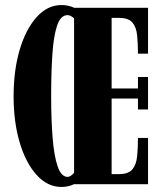

<svg xmlns="http://www.w3.org/2000/svg" viewBox="-20 -731 646 762"><path d="M224 11Q168.5 11 125.5 -36.5Q82.5 -84 58.2 -165.2Q34 -246.5 34 -349Q34 -452 58.2 -533.8Q82.5 -615.5 125.5 -663.2Q168.5 -711 224 -711Q251 -711 275 -700H567.5V-518H527.5Q527.5 -558.5 524.2 -590.8Q521 -623 505.5 -641.5Q490 -660 452.5 -660H423V-380H527.5V-425.5H567.5V-296.5H527.5V-340H423V-40H452.5Q490 -40 505.5 -59Q521 -78 524.2 -110.5Q527.5 -143 527.5 -183.5H567.5V0H274Q251 11 224 11ZM183 -349Q183 -257 188.8 -184.5Q194.5 -112 208.8 -70.5Q223 -29 248.5 -29Q259.5 -29 274 -45V-658Q267 -665 260 -668Q253 -671 248.5 -671Q220.5 -671 206.5 -629Q192.5 -587 187.8 -514.2Q183 -441.5 183 -349Z"/></svg>

Font: Imbue 10pt Black
Style: Regular
Weight: 900
Designer: Tyler Finck
Foundry: Etcetera Type Company
Version: Version 1.102; ttfautohint (v1.8.3)